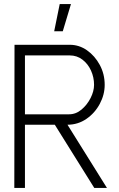

<svg xmlns="http://www.w3.org/2000/svg" viewBox="-20 -919 583 939"><path d="M503 0H441L248 -309H102V0H50L51 -700H321Q367 -700 405.5 -673Q444 -646 468 -601.5Q492 -557 492 -504Q492 -456 468 -411Q444 -366 402.5 -337.5Q361 -309 310 -309ZM440 -504Q440 -541 425 -574Q410 -607 383 -627.5Q356 -648 321 -648H102V-360H318Q351 -360 378.5 -383Q406 -406 423 -439.5Q440 -473 440 -504ZM245 -766H287L327 -899H272Z"/></svg>

Font: Kulim Park ExtraLight
Style: Regular
Weight: 275
Designer: Noponies / Dale Sattler
Foundry: Noponies
Version: Version 1.000; ttfautohint (v1.8.3)